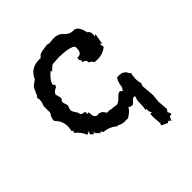

<svg xmlns="http://www.w3.org/2000/svg" viewBox="-166 -542 776 776"><g transform="rotate(-45 222.0 -154.0)"><path d="M225.6 1Q203.1 -2.9 203.1 -8.3Q198.2 -7.3 198.2 -5.4V-4.9Q172.4 -27.8 141.6 -29.3L131.3 -41L129.9 -33.7L113.3 -50.3V-59.6L106.9 -50.8L94.7 -62L102.1 -74.2L86.4 -67.9Q77.6 -92.3 53.7 -111.8L56.2 -117.7H62L52.2 -122.6L55.2 -147Q55.2 -179.7 31.2 -201.7V-205.1Q31.2 -221.2 43.5 -236.3V-274.9Q50.8 -292.5 50.8 -304.7Q50.8 -311.5 47.9 -316.9Q57.1 -323.2 57.1 -330.1L68.4 -354.5Q68.8 -358.9 94.7 -376.5Q113.8 -420.9 164.1 -420.9H169.9Q170.4 -420.4 171.4 -420.4Q172.9 -420.4 175.8 -424.3Q183.6 -436 209 -438L227.5 -440.9L240.2 -438L264.6 -440.4Q291.5 -440.4 304.2 -425.8Q322.3 -405.3 345.2 -405.3L346.2 -405.8Q370.1 -405.8 378.9 -360.8Q390.1 -356.9 390.1 -338.4L389.2 -326.2L397.5 -334L389.2 -286.1L381.3 -293.5L384.8 -272.9Q361.8 -253.9 331.5 -253.9L313.5 -255.4Q311 -265.1 296.9 -271V-273.4Q296.9 -287.1 277.3 -290.5L283.2 -293.9L276.4 -307.1L278.8 -317.4L283.7 -316.9Q303.7 -316.9 303.7 -345.2V-350.6Q303.7 -356.4 294.9 -360.6Q286.1 -364.7 274.2 -366.9Q262.2 -369.1 249.3 -370.1Q236.3 -371.1 228 -371.1L188.5 -368.7L170.4 -353.5L167 -348.1L164.1 -355.5L151.9 -344.7Q130.9 -322.3 130.9 -311Q130.9 -305.7 137.7 -303.2L133.3 -293.9Q110.8 -283.7 110.8 -272L116.7 -251Q116.7 -244.1 112.5 -240.5Q108.4 -236.8 108.4 -230L115.2 -207.5Q108.9 -195.3 108.9 -186Q108.9 -181.2 111.1 -176.8Q113.3 -172.4 116.2 -168.2Q119.1 -164.1 121.6 -159.9Q124 -155.8 124.5 -151.4Q125 -140.6 146 -140.6L145.5 -130.9Q145.5 -127.4 149.4 -127.4L152.8 -130.4L155.3 -120.1Q155.3 -94.7 173.8 -94.7L177.7 -96.7Q186 -94.7 191.4 -91.6Q196.8 -88.4 199.2 -84.5Q201.7 -80.6 203.6 -77.4Q205.6 -74.2 208.5 -74.2Q211.4 -74.2 218.3 -75.2Q221.7 -75.2 223.6 -73.7Q225.6 -72.3 244.1 -71.3L254.4 -69.3Q261.7 -69.3 268.1 -74Q274.4 -78.6 280 -84.2Q285.6 -89.8 290.5 -94.5Q295.4 -99.1 300.3 -99.1Q306.6 -99.1 313 -91.3L321.8 -106Q322.3 -115.7 325.4 -125.7Q328.6 -135.7 334 -146.5L345.2 -147.5Q373.5 -147.5 382.3 -124L387.7 -120.6Q383.8 -102.1 383.8 -88.9Q383.8 -78.1 385.7 -71Q387.7 -64 387.7 -59.6Q387.7 -55.7 385.7 -55.7H385.3Q383.3 -55.7 383.3 -47.4L387.7 7.3L384.3 41L387.7 85.4L379.9 96.7Q385.7 105 385.7 109.9Q385.7 114.7 379.9 114.7L375 114.3L366.2 133.3Q362.3 124.5 357.4 124.5Q354 124.5 350.6 128.9L324.2 116.2L328.1 106.4L325.2 71.8L326.2 51.8L335.4 52.2Q328.6 43 328.6 34.2L330.1 25.9L323.7 28.8Q327.1 10.7 327.1 -6.8Q327.1 -27.3 330.6 -32.2Q333 -36.6 333 -39.1V-40Q332.5 -42.5 328.1 -43.5Q322.8 -43.5 319.3 -40.3Q315.9 -37.1 312.7 -33.4Q309.6 -29.8 306.2 -26.6Q302.7 -23.4 298.3 -23.4Q291.5 -23.4 282.7 -29.3Q274.4 -13.2 250 1Z"/></g></svg>

Font: Truetypewriter PolyglOTT
Style: Regular
Weight: 400
Designer: Sergey Beatoff a.k.a. Sam_T
Version: Version 3.76